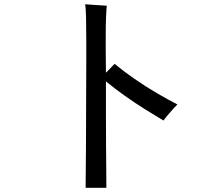

<svg xmlns="http://www.w3.org/2000/svg" viewBox="-20 -830 1040 908"><path d="M385 58Q385 33 385.5 -14.5Q386 -62 386.5 -124Q387 -186 387 -256Q387 -326 387.5 -397Q388 -468 388 -532Q388 -596 388 -645Q388 -703 387 -746Q386 -789 383 -810Q394 -809 414 -807.5Q434 -806 454 -805Q474 -804 485 -803Q483 -785 481.5 -749.5Q480 -714 480 -660Q480 -635 480 -589Q480 -543 481 -486Q492 -497 503.5 -509Q515 -521 522 -528Q563 -494 615.5 -457.5Q668 -421 722 -389.5Q776 -358 819 -336Q803 -320 783 -297Q763 -274 753 -260Q716 -282 667 -312.5Q618 -343 569 -378Q520 -413 481 -445Q481 -374 481 -297Q481 -220 481.5 -149Q482 -78 482.5 -23.5Q483 31 483 58Z"/></svg>

Font: Zen Kaku Gothic Antique Medium
Style: Regular
Weight: 500
Designer: Yoshimichi Ohira
Foundry: Positype
Version: Version 1.002